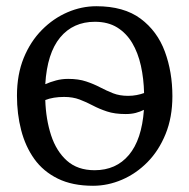

<svg xmlns="http://www.w3.org/2000/svg" viewBox="-20 -586 608 617"><path d="M279 11Q212.5 11 165.8 -12Q119 -35 90.2 -75.2Q61.5 -115.5 48 -167.8Q34.5 -220 34.5 -278.5Q34.5 -346.5 56.2 -399.8Q78 -453 114.8 -490Q151.5 -527 196.8 -546.5Q242 -566 289.5 -566Q378 -566 431.8 -526Q485.5 -486 509.8 -420.2Q534 -354.5 534 -277Q534 -209 512.2 -155.5Q490.5 -102 454 -65Q417.5 -28 372 -8.5Q326.5 11 279 11ZM284 -39Q353 -39 394.2 -88Q435.5 -137 442.5 -233Q430.5 -227 416.2 -223.2Q402 -219.5 384 -219.5Q348.5 -219.5 323.8 -227.8Q299 -236 278.2 -247Q257.5 -258 235.8 -266.2Q214 -274.5 186 -274.5Q168.5 -274.5 153.2 -272Q138 -269.5 125.5 -264.5Q127.5 -202.5 144.2 -151.2Q161 -100 195.2 -69.5Q229.5 -39 284 -39ZM391.5 -278Q406 -278 419 -280.5Q432 -283 443 -287Q442 -333 432.8 -374.8Q423.5 -416.5 404.8 -448Q386 -479.5 356.5 -497.8Q327 -516 285 -516Q215 -516 173.2 -465.5Q131.5 -415 125.5 -315.5Q141.5 -322.5 160 -327.5Q178.5 -332.5 199 -332.5Q232.5 -332.5 257 -324.2Q281.5 -316 302 -305.2Q322.5 -294.5 343.5 -286.2Q364.5 -278 391.5 -278Z"/></svg>

Font: Merriweather 28pt Light
Style: Regular
Weight: 300
Version: Version 2.100